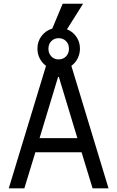

<svg xmlns="http://www.w3.org/2000/svg" viewBox="-20 -1027 640 1047"><path d="M112.8 0H27.8L231 -668Q209 -684.1 196.5 -708.7Q184.1 -733.4 184.1 -762.2Q184.1 -800.8 206.5 -830.6Q229 -860.4 265.1 -871.1L321.8 -1006.8H433.1L345.2 -867.2Q377.4 -854.5 396.7 -826.2Q416 -797.9 416 -762.2Q416 -733.4 403.6 -708.7Q391.1 -684.1 369.1 -668L571.8 0H484.9L424.8 -196.8H172.9ZM195.8 -273.9H401.9L300.8 -607.9H296.9ZM259.8 -719.5Q275.4 -703.1 299.8 -703.1Q324.2 -703.1 340.1 -719.5Q356 -735.8 356 -761.2Q356 -786.6 340.1 -802.7Q324.2 -818.8 299.8 -818.8Q275.4 -818.8 259.8 -802.7Q244.1 -786.6 244.1 -761.2Q244.1 -735.8 259.8 -719.5Z"/></svg>

Font: CommitMono
Style: Regular
Weight: 400
Monospace: yes
Designer: Eigil Nikolajsen
Foundry: Eigil Nikolajsen
Version: Version 1.143